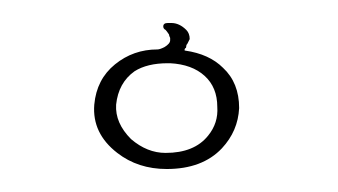

<svg xmlns="http://www.w3.org/2000/svg" viewBox="-20 -352 294 167"><path d="M126 -297Q108 -297 97 -290Q83 -280 81 -261Q80 -245 94 -231Q108 -219 124 -219Q149 -219 161 -234Q170 -245 169 -259Q169 -276 158 -286Q147 -296 128 -297ZM129 -332Q136 -332 142 -326Q145 -323 145 -318L143 -314Q142 -313 142 -312Q142 -310 141 -310Q140 -308 141 -308Q162 -305 174 -293Q188 -280 188 -258Q187 -238 173 -223Q156 -205 125 -205Q100 -205 82 -219Q60 -236 62 -261Q64 -283 80 -296Q96 -309 117 -309Q119 -309 123 -311Q128 -314 128 -317V-319Q127 -321 127 -322Q125 -325 124 -326Q122 -327 122 -329Q122 -332 126 -332Z"/></svg>

Font: Kimchi
Style: Regular
Weight: 400
Version: Version 1.1